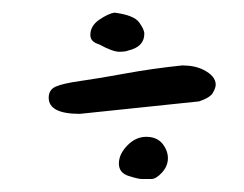

<svg xmlns="http://www.w3.org/2000/svg" viewBox="-20 -390 384 302"><path d="M167 -132.8Q167 -147.5 180.2 -161.1Q193.4 -174.8 210 -174.8Q226.6 -174.8 235.4 -164.1Q244.1 -153.3 244.1 -141.1Q244.1 -128.9 234.9 -118.7Q225.6 -108.4 217.8 -108.4Q210 -108.4 203.6 -108.4Q197.3 -108.4 182.1 -113.3Q167 -118.2 167 -132.8ZM135.7 -320.3Q122.1 -324.2 122.1 -335Q122.1 -349.6 136.7 -359.4Q151.4 -369.1 160.2 -370.1Q190.4 -366.2 198.7 -355Q207 -343.8 207 -336.9Q207 -316.4 181.6 -310.5Q177.7 -308.6 167.5 -308.6Q157.2 -308.6 135.7 -320.3ZM105.5 -210.9Q56.6 -210.9 56.6 -236.3Q56.6 -249 67.9 -253.9Q79.1 -258.8 106.9 -262.7Q134.8 -266.6 177.2 -274.4Q219.7 -282.2 266.6 -287.1Q286.1 -287.1 299.8 -280.3Q319.3 -270.5 319.3 -256.8Q319.3 -252 314.9 -244.1Q310.5 -236.3 293 -230.5Z"/></svg>

Font: Architects Daughter
Style: Regular
Weight: 400
Designer: Kimberly Geswein
Foundry: Kimberly Geswein
Version: Version 1.002 2010